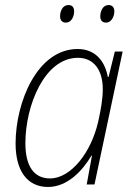

<svg xmlns="http://www.w3.org/2000/svg" viewBox="-20 -734 531 764"><path d="M402 -644C423 -644 435 -668 435 -689C435 -704 427 -714 412 -714C389 -714 379 -689 379 -669C379 -653 387 -644 402 -644ZM242 -644C264 -644 275 -668 275 -689C275 -704 268 -714 252 -714C229 -714 219 -689 219 -669C219 -653 228 -644 242 -644ZM171 10C248 10 308 -54 344 -115H346L325 0H356L468 -529H437L412 -428H409C399 -483 365 -539 289 -539C128 -539 42 -327 42 -163C42 -55 88 10 171 10ZM179 -24C115 -24 81 -73 81 -164C81 -314 157 -504 290 -504C352 -504 389 -457 389 -379C389 -343 382 -300 371 -251C343 -127 262 -24 179 -24Z"/></svg>

Font: Noto Sans SemiCondensed ExtraLight
Style: Italic
Weight: 200
Width: 4
Italic angle: -12°
Designer: Monotype Design Team
Foundry: Monotype Imaging Inc.
Version: Version 2.013